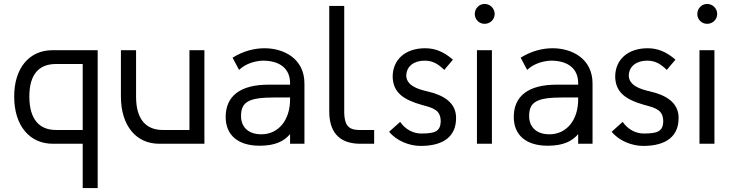

<svg xmlns="http://www.w3.org/2000/svg" viewBox="-20 -730 3717 975"><path d="M129 -240C129 -355 180 -405 264 -405H400V-70H264C180 -70 129 -124 129 -240ZM246 -475C129 -475 52 -385 52 -240C52 -91 131 0 248 0H400V225H476V-475Z M594 -475V-240C594 -91 672 0 788 0H1018V-475H942V-70H806C722 -70 671 -124 671 -238V-475Z M1526 -306C1526 -432 1422 -485 1323 -485C1272 -485 1215 -471 1161 -437L1194 -375C1230 -410 1282 -421 1315 -422C1403 -422 1453 -380 1453 -308V-300H1343C1201 -300 1126 -243 1126 -136C1126 -42 1191 10 1298 10C1375 10 1421 -11 1453 -49V0H1526ZM1453 -235V-225C1453 -120 1394 -48 1307 -48C1242 -48 1204 -84 1204 -141C1204 -213 1244 -235 1374 -235Z M1728 -700H1652V-164C1652 -63 1699 -2 1805 0H1880V-70H1804C1745 -70 1730 -100 1728 -156Z M2280 -427C2232 -469 2187 -485 2139 -485C2038 -485 1974 -427 1974 -340C1976 -261 2027 -224 2123 -197C2184 -181 2218 -170 2218 -112C2216 -63 2189 -52 2119 -52C2079 -52 2039 -72 2012 -111L1956 -61C1994 -14 2060 11 2116 11C2238 11 2296 -42 2296 -130V-132C2296 -211 2229 -248 2150 -266C2097 -278 2046 -297 2043 -344C2043 -394 2083 -422 2136 -422C2179 -422 2206 -404 2236 -375Z M2441 -710C2413 -710 2391 -687 2391 -659C2391 -631 2413 -609 2441 -609C2469 -609 2492 -631 2492 -659C2492 -687 2469 -710 2441 -710ZM2402 -475V0H2478V-475Z M2989 -306C2989 -432 2885 -485 2786 -485C2735 -485 2678 -471 2624 -437L2657 -375C2693 -410 2745 -421 2778 -422C2866 -422 2916 -380 2916 -308V-300H2806C2664 -300 2589 -243 2589 -136C2589 -42 2654 10 2761 10C2838 10 2884 -11 2916 -49V0H2989ZM2916 -235V-225C2916 -120 2857 -48 2770 -48C2705 -48 2667 -84 2667 -141C2667 -213 2707 -235 2837 -235Z M3410 -427C3362 -469 3317 -485 3269 -485C3168 -485 3104 -427 3104 -340C3106 -261 3157 -224 3253 -197C3314 -181 3348 -170 3348 -112C3346 -63 3319 -52 3249 -52C3209 -52 3169 -72 3142 -111L3086 -61C3124 -14 3190 11 3246 11C3368 11 3426 -42 3426 -130V-132C3426 -211 3359 -248 3280 -266C3227 -278 3176 -297 3173 -344C3173 -394 3213 -422 3266 -422C3309 -422 3336 -404 3366 -375Z M3571 -710C3543 -710 3521 -687 3521 -659C3521 -631 3543 -609 3571 -609C3599 -609 3622 -631 3622 -659C3622 -687 3599 -710 3571 -710ZM3532 -475V0H3608V-475Z"/></svg>

Font: Mint Spirit
Style: Regular
Weight: 400
Designer: HARENDAL Hirwen
Foundry: Arkandis Digital Foundry.
Version: Version 1.004;FFEdit